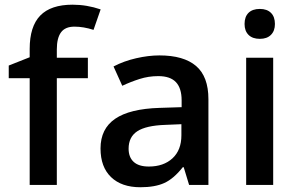

<svg xmlns="http://www.w3.org/2000/svg" viewBox="-20 -785 1262 815"><path d="M353 -453.1H221.2V0H106V-453.1H17.1V-506.8L106 -542V-577.1Q106 -672.9 150.9 -719Q195.8 -765.1 288.1 -765.1Q348.6 -765.1 407.2 -745.1L377 -658.2Q334.5 -671.9 295.9 -671.9Q256.8 -671.9 239 -647.7Q221.2 -623.5 221.2 -575.2V-540H353Z M782.7 0 759.8 -75.2H755.9Q716.8 -25.9 677.2 -8.1Q637.7 9.8 575.7 9.8Q496.1 9.8 451.4 -33.2Q406.7 -76.2 406.7 -154.8Q406.7 -238.3 468.8 -280.8Q530.8 -323.2 657.7 -327.1L751 -330.1V-358.9Q751 -410.6 726.8 -436.3Q702.6 -461.9 651.9 -461.9Q610.4 -461.9 572.3 -449.7Q534.2 -437.5 499 -420.9L461.9 -502.9Q505.9 -525.9 558.1 -537.8Q610.4 -549.8 656.7 -549.8Q759.8 -549.8 812.3 -504.9Q864.7 -460 864.7 -363.8V0ZM611.8 -78.1Q674.3 -78.1 712.2 -113Q750 -147.9 750 -210.9V-257.8L680.7 -254.9Q599.6 -252 562.7 -227.8Q525.9 -203.6 525.9 -153.8Q525.9 -117.7 547.4 -97.9Q568.8 -78.1 611.8 -78.1Z M1139.6 0H1024.9V-540H1139.6ZM1018.1 -683.1Q1018.1 -713.9 1034.9 -730.5Q1051.8 -747.1 1083 -747.1Q1113.3 -747.1 1130.1 -730.5Q1147 -713.9 1147 -683.1Q1147 -653.8 1130.1 -637Q1113.3 -620.1 1083 -620.1Q1051.8 -620.1 1034.9 -637Q1018.1 -653.8 1018.1 -683.1Z"/></svg>

Font: CAA NEO Sans SemiBold
Style: Regular
Weight: 600
Version: Version 1.10